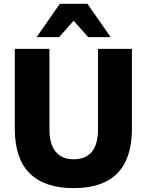

<svg xmlns="http://www.w3.org/2000/svg" viewBox="-20 -975 769 1007"><path d="M57.6 -299.8V-718.8H239.3V-296.9Q239.3 -218.8 272 -179.2Q304.7 -139.6 366.2 -139.6Q429.7 -139.6 461.9 -179.2Q494.1 -218.8 494.1 -296.9V-718.8H671.9V-299.8Q671.9 11.7 366.2 11.7Q213.9 11.7 135.7 -65.9Q57.6 -143.6 57.6 -299.8ZM293.9 -955.1H438.5L560.5 -780.3H442.4L366.2 -866.2L290 -780.3H171.9Z"/></svg>

Font: Min Sans Black
Style: Regular
Weight: 900
Designer: Jinseong-Kim, NotoSansCJK, Nunito
Foundry: Jinseong-Kim
Version: Version 1.000